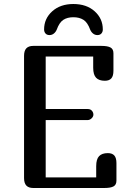

<svg xmlns="http://www.w3.org/2000/svg" viewBox="-20 -938 641 958"><path d="M445 -600V-656H208V-394H418Q431 -394 438.5 -385.5Q446 -377 446 -366Q446 -356 437 -347.5Q428 -339 418 -339H208V-53H460V-109Q460 -144 474.5 -159Q489 -174 518 -174Q540 -174 550.5 -162Q561 -150 561 -124V-37Q561 -16 546.5 -8Q532 0 501 0H146Q123 0 111.5 -12Q100 -24 100 -50V-659Q100 -685 111.5 -697Q123 -709 146 -709H486Q517 -709 531.5 -701Q546 -693 546 -672V-585Q546 -559 535.5 -547Q525 -535 503 -535Q474 -535 459.5 -550Q445 -565 445 -600ZM346 -918Q281 -918 240.5 -881.5Q200 -845 200 -791Q200 -779 207 -771Q214 -763 227 -763Q239 -763 248.5 -770.5Q258 -778 263 -790Q276 -826 296 -839Q316 -852 346 -852Q376 -852 396.5 -839Q417 -826 430 -790Q435 -778 444.5 -770.5Q454 -763 466 -763Q479 -763 486 -771Q493 -779 493 -791Q493 -845 452.5 -881.5Q412 -918 346 -918Z"/></svg>

Font: Marmelad for Arash.Academy
Style: Regular
Weight: 400
Designer: Manvel Shmavonyan
Foundry: Cyreal
Version: Version 1.110;Glyphs 3.2 (3202)